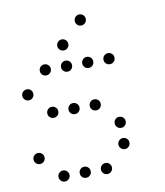

<svg xmlns="http://www.w3.org/2000/svg" viewBox="-84 -846 768 891"><g transform="rotate(-10 300.0 -400.0)"><path d="M349 -776Q339 -776 331.5 -768.5Q324 -761 324 -751V-749Q324 -739 331.5 -731.5Q339 -724 349 -724H351Q361 -724 368.5 -731.5Q376 -739 376 -749V-751Q376 -761 368.5 -768.5Q361 -776 351 -776ZM249 -676Q239 -676 231.5 -668.5Q224 -661 224 -651V-649Q224 -639 231.5 -631.5Q239 -624 249 -624H251Q261 -624 268.5 -631.5Q276 -639 276 -649V-651Q276 -661 268.5 -668.5Q261 -676 251 -676ZM149 -576Q139 -576 131.5 -568.5Q124 -561 124 -551V-549Q124 -539 131.5 -531.5Q139 -524 149 -524H151Q161 -524 168.5 -531.5Q176 -539 176 -549V-551Q176 -561 168.5 -568.5Q161 -576 151 -576ZM249 -576Q239 -576 231.5 -568.5Q224 -561 224 -551V-549Q224 -539 231.5 -531.5Q239 -524 249 -524H251Q261 -524 268.5 -531.5Q276 -539 276 -549V-551Q276 -561 268.5 -568.5Q261 -576 251 -576ZM349 -576Q339 -576 331.5 -568.5Q324 -561 324 -551V-549Q324 -539 331.5 -531.5Q339 -524 349 -524H351Q361 -524 368.5 -531.5Q376 -539 376 -549V-551Q376 -561 368.5 -568.5Q361 -576 351 -576ZM449 -576Q439 -576 431.5 -568.5Q424 -561 424 -551V-549Q424 -539 431.5 -531.5Q439 -524 449 -524H451Q461 -524 468.5 -531.5Q476 -539 476 -549V-551Q476 -561 468.5 -568.5Q461 -576 451 -576ZM49 -476Q39 -476 31.5 -468.5Q24 -461 24 -451V-449Q24 -439 31.5 -431.5Q39 -424 49 -424H51Q61 -424 68.5 -431.5Q76 -439 76 -449V-451Q76 -461 68.5 -468.5Q61 -476 51 -476ZM149 -376Q139 -376 131.5 -368.5Q124 -361 124 -351V-349Q124 -339 131.5 -331.5Q139 -324 149 -324H151Q161 -324 168.5 -331.5Q176 -339 176 -349V-351Q176 -361 168.5 -368.5Q161 -376 151 -376ZM249 -376Q239 -376 231.5 -368.5Q224 -361 224 -351V-349Q224 -339 231.5 -331.5Q239 -324 249 -324H251Q261 -324 268.5 -331.5Q276 -339 276 -349V-351Q276 -361 268.5 -368.5Q261 -376 251 -376ZM349 -376Q339 -376 331.5 -368.5Q324 -361 324 -351V-349Q324 -339 331.5 -331.5Q339 -324 349 -324H351Q361 -324 368.5 -331.5Q376 -339 376 -349V-351Q376 -361 368.5 -368.5Q361 -376 351 -376ZM449 -276Q439 -276 431.5 -268.5Q424 -261 424 -251V-249Q424 -239 431.5 -231.5Q439 -224 449 -224H451Q461 -224 468.5 -231.5Q476 -239 476 -249V-251Q476 -261 468.5 -268.5Q461 -276 451 -276ZM49 -176Q39 -176 31.5 -168.5Q24 -161 24 -151V-149Q24 -139 31.5 -131.5Q39 -124 49 -124H51Q61 -124 68.5 -131.5Q76 -139 76 -149V-151Q76 -161 68.5 -168.5Q61 -176 51 -176ZM449 -176Q439 -176 431.5 -168.5Q424 -161 424 -151V-149Q424 -139 431.5 -131.5Q439 -124 449 -124H451Q461 -124 468.5 -131.5Q476 -139 476 -149V-151Q476 -161 468.5 -168.5Q461 -176 451 -176ZM149 -76Q139 -76 131.5 -68.5Q124 -61 124 -51V-49Q124 -39 131.5 -31.5Q139 -24 149 -24H151Q161 -24 168.5 -31.5Q176 -39 176 -49V-51Q176 -61 168.5 -68.5Q161 -76 151 -76ZM249 -76Q239 -76 231.5 -68.5Q224 -61 224 -51V-49Q224 -39 231.5 -31.5Q239 -24 249 -24H251Q261 -24 268.5 -31.5Q276 -39 276 -49V-51Q276 -61 268.5 -68.5Q261 -76 251 -76ZM349 -76Q339 -76 331.5 -68.5Q324 -61 324 -51V-49Q324 -39 331.5 -31.5Q339 -24 349 -24H351Q361 -24 368.5 -31.5Q376 -39 376 -49V-51Q376 -61 368.5 -68.5Q361 -76 351 -76Z"/></g></svg>

Font: Doto Rounded
Style: Regular
Weight: 400
Monospace: yes
Version: Version 1.000